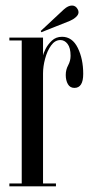

<svg xmlns="http://www.w3.org/2000/svg" viewBox="-20 -656 328 676"><path d="M13 0V-10H56.5V-513.5H13V-523.5H131.5V-461Q132.5 -467.5 140.2 -483.2Q148 -499 162.5 -512.8Q177 -526.5 198.5 -526.5Q234.5 -526.5 253.8 -487.5Q273 -448.5 273 -396Q273 -346.5 242 -346.5Q226.5 -346.5 219 -359.8Q211.5 -373 211.5 -392Q211.5 -410.5 220 -426.2Q228.5 -442 228.5 -459.5Q228.5 -487.5 218 -501.2Q207.5 -515 192.5 -515Q173.5 -515 159.8 -495.8Q146 -476.5 138.8 -449.2Q131.5 -422 131.5 -397.5V-10H177V0ZM125.5 -542.5 123.5 -547 205 -623Q220 -636.5 233.5 -636.5Q246.5 -636.5 253.5 -623.5Q256.5 -618.5 256.5 -613Q256.5 -604 247.2 -595.8Q238 -587.5 226 -582.5Z"/></svg>

Font: Imbue 100pt
Style: Regular
Weight: 400
Designer: Tyler Finck
Foundry: Etcetera Type Company
Version: Version 1.102; ttfautohint (v1.8.3)